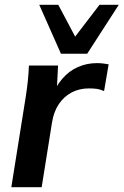

<svg xmlns="http://www.w3.org/2000/svg" viewBox="-20 -777 513 797"><path d="M27 0 87 -376Q92 -408 95.5 -441Q99 -474 100 -505H221L214 -367H192Q210 -417 238.5 -450Q267 -483 304 -499Q341 -515 382 -515Q396 -515 408 -513.5Q420 -512 431 -510L412 -399Q396 -406 382.5 -408Q369 -410 349 -410Q309 -410 277 -393Q245 -376 224 -344.5Q203 -313 196 -269L153 0ZM233 -554 143 -757H222L292 -625L393 -757H473L342 -554Z"/></svg>

Font: Mulish ExtraLight
Style: Italic
Weight: 200
Italic angle: -9°
Designer: Vernon Adams
Foundry: Vernon Adams
Version: Version 3.603